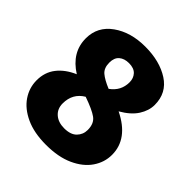

<svg xmlns="http://www.w3.org/2000/svg" viewBox="-193 -826 977 977"><g transform="rotate(45 295.0 -337.5)"><path d="M291 18Q205 18 145.5 -9.5Q86 -37 55.5 -82Q25 -127 25 -181Q25 -239 57.5 -280.5Q90 -322 148 -347Q51 -408 51 -509Q51 -593 121 -643Q191 -693 295 -693Q400 -693 469.5 -648Q539 -603 539 -517Q539 -476 513.5 -436Q488 -396 432 -364Q565 -299 565 -184Q565 -130 533.5 -84Q502 -38 440.5 -10Q379 18 291 18ZM315 -409Q367 -446 367 -508Q367 -537 349.5 -556Q332 -575 296 -575Q263 -575 243 -558Q223 -541 223 -506Q223 -467 246 -447.5Q269 -428 315 -409ZM297 -107Q343 -107 365.5 -130Q388 -153 388 -186Q388 -232 359 -253Q330 -274 261 -298Q202 -263 202 -191Q202 -153 228 -130Q254 -107 297 -107Z"/></g></svg>

Font: Trujillo ExtraBold
Style: Regular
Weight: 800
Designer: Fira Sans original fonts by bBox Type GmbH, Carrois Corporate GbR, & Edenspiekermann AG / Changes by Cristiano Sobral
Foundry: Fira Sans original fonts by bBox Type GmbH, Carrois Corporate GbR, & Edenspiekermann AG / Changes by Cristiano Sobral
Version: Version 4.301;July 28, 2020;FontCreator 13.0.0.2655 64-bit